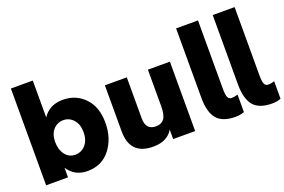

<svg xmlns="http://www.w3.org/2000/svg" viewBox="-109 -1192 2372 1602"><g transform="rotate(-20 1077.0 -391.0)"><path d="M69.3 35.2V-824.2H263.7V-497.1Q324.2 -587.9 441.9 -587.9Q559.6 -587.9 636.2 -507.3Q712.9 -426.8 712.9 -287.6Q712.9 -148.4 638.7 -53.2Q564.5 42 436.5 42Q323.2 42 263.7 -49.8V35.2ZM299.8 -387.2Q263.7 -347.7 263.7 -278.8Q263.7 -210 297.4 -165.5Q331.1 -121.1 386.2 -121.1Q441.4 -121.1 478 -162.6Q514.6 -204.1 514.6 -274.9Q514.6 -345.7 478 -386.2Q441.4 -426.8 388.7 -426.8Q335.9 -426.8 299.8 -387.2Z M815.4 -171.9V-581.1H1009.8V-215.8Q1009.8 -113.3 1100.6 -113.3Q1147.5 -113.3 1172.4 -145Q1197.3 -176.8 1197.3 -257.8V-581.1H1392.6V35.2H1197.3V-48.8Q1146.5 38.1 1021.5 38.1Q815.4 38.1 815.4 -171.9Z M1536.1 -206.1V-824.2H1730.5V-217.8Q1730.5 -164.1 1740.2 -142.1Q1750 -120.1 1774.9 -120.1Q1799.8 -120.1 1829.1 -129.9V25.4Q1793 39.1 1752.9 39.1Q1634.8 39.1 1585.4 -21.5Q1536.1 -82 1536.1 -206.1Z M1861.3 -206.1V-824.2H2055.7V-217.8Q2055.7 -164.1 2065.4 -142.1Q2075.2 -120.1 2100.1 -120.1Q2125 -120.1 2154.3 -129.9V25.4Q2118.2 39.1 2078.1 39.1Q1960 39.1 1910.6 -21.5Q1861.3 -82 1861.3 -206.1Z"/></g></svg>

Font: GenEi M Gothic v2 Black
Style: Regular
Weight: 900
Version: Version 2.0